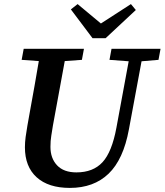

<svg xmlns="http://www.w3.org/2000/svg" viewBox="-20 -903 806 940"><path d="M322 17Q217 17 159.5 -35Q102 -87 102 -182Q102 -206 105.5 -232.5Q109 -259 114 -287L127 -360Q138 -421 149 -482Q160 -543 170 -604L86 -610L96 -664H391L381 -610L297 -604L239 -288Q235 -262 231 -238Q227 -214 227 -184Q227 -128 259.5 -93.5Q292 -59 354 -59Q436 -59 482 -109Q528 -159 550 -278L610 -603L516 -610L526 -664H766L756 -610L673 -603L611 -269Q584 -122 511.5 -52.5Q439 17 322 17ZM360 -883 474 -788 621 -883 645 -854 497 -716H433L327 -857Z"/></svg>

Font: Source Serif 4 SmText Semibold
Style: Italic
Weight: 600
Italic angle: -12°
Designer: Frank Grießhammer
Foundry: Adobe
Version: Version 4.005;hotconv 1.1.0;makeotfexe 2.6.0